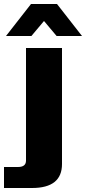

<svg xmlns="http://www.w3.org/2000/svg" viewBox="-60 -730 430 960"><path d="M-40 105H30Q70 105 70 73V-490H250V90Q250 210 100 210H-40ZM-30 -550 95 -710H225L350 -550H223L160 -625L97 -550Z"/></svg>

Font: Xolonium
Style: Bold
Weight: 700
Designer: Severin Meyer
Version: Version 4.2